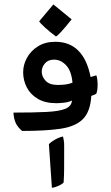

<svg xmlns="http://www.w3.org/2000/svg" viewBox="-20 -613 508 878"><path d="M81.1 -14.2Q61 -31.2 52 -50.5Q43 -69.8 41.5 -98.1Q134.3 -98.1 192.6 -101.1Q251 -104 279.1 -115.7Q307.1 -127.4 309.1 -153.3Q293.5 -145.5 271.5 -143.3Q249.5 -141.1 237.8 -141.1Q186.5 -141.1 152.8 -161.1Q119.1 -181.2 102.5 -213.4Q85.9 -245.6 85.9 -282.7Q85.9 -316.9 103.3 -348.6Q120.6 -380.4 153.6 -401.1Q186.5 -421.9 232.9 -421.9Q362.3 -421.9 394.5 -260.7L420.4 -268.6Q423.3 -261.7 424.8 -249.8Q426.3 -237.8 426.3 -224.6Q426.3 -198.2 419.9 -183.6L397.5 -174.3Q393.1 -102.1 358.9 -68.1Q324.7 -34.2 256.3 -24.2Q188 -14.2 81.1 -14.2ZM217.3 245.6 203.6 46.4Q213.9 35.2 232.4 24.9Q251 14.6 268.1 11.2Q269 18.6 271.5 28.3Q273.9 38.1 273.4 58.1Q273.4 74.7 273.4 102.8Q273.4 130.9 273.2 162.4Q272.9 193.8 271 220.7Q268.6 225.6 258.1 231.4Q247.6 237.3 235.6 241.5Q223.6 245.6 217.3 245.6ZM243.2 -224.6Q263.7 -224.6 279.3 -226.6Q294.9 -228.5 311.5 -234.9Q306.6 -289.1 282.2 -314.7Q257.8 -340.3 227.1 -340.3Q200.2 -340.3 185.5 -323.2Q170.9 -306.2 170.9 -285.2Q170.9 -262.7 188.5 -243.7Q206.1 -224.6 243.2 -224.6ZM235.8 -446.3Q208.5 -466.3 185.5 -487.3Q162.6 -508.3 159.2 -515.6L224.1 -592.8L307.6 -524.4Q275.4 -484.4 258.5 -466.3Q241.7 -448.2 235.8 -446.3Z"/></svg>

Font: Harmattan
Style: Bold
Weight: 700
Designer: George W. Nuss III and SIL International
Foundry: SIL International
Version: Version 4.000